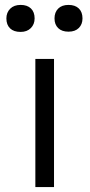

<svg xmlns="http://www.w3.org/2000/svg" viewBox="-20 -762 365 782"><path d="M124 0V-522H200V0ZM259 -633Q232 -633 217 -647.5Q202 -662 202 -687Q202 -712 217 -727Q232 -742 259 -742Q286 -742 301 -727.5Q316 -713 316 -687Q316 -663 301 -648Q286 -633 259 -633ZM64 -632Q36 -632 21 -646.5Q6 -661 6 -687Q6 -711 21.5 -726.5Q37 -742 64 -742Q91 -742 106 -727.5Q121 -713 121 -687Q121 -663 105.5 -647.5Q90 -632 64 -632Z"/></svg>

Font: Lexend Exa Light
Style: Regular
Weight: 300
Designer: Bonnie Shaver-Troup, Thomas Jockin
Foundry: Lexend
Version: Version 1.007